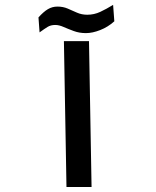

<svg xmlns="http://www.w3.org/2000/svg" viewBox="-20 -750 626 770"><path d="M246.6 0 236.3 -585H336.9L347.2 0ZM324.7 -617.2Q298.3 -617.2 275.9 -625.5Q253.4 -633.8 235.1 -641.8Q216.8 -649.9 201.7 -649.9Q183.6 -649.9 170.9 -642.1Q158.2 -634.3 138.7 -620.1L134.3 -680.2Q154.3 -702.6 171.9 -713.1Q189.5 -723.6 210.4 -723.6Q232.9 -723.6 251.5 -715.6Q270 -707.5 288.8 -699.2Q307.6 -690.9 330.1 -690.9Q357.4 -690.9 382.1 -702.4Q406.7 -713.9 433.6 -730.5L438.5 -664.6Q413.1 -641.6 381.8 -629.4Q350.6 -617.2 324.7 -617.2Z"/></svg>

Font: Cascadia Code
Style: Regular
Weight: 400
Designer: Aaron Bell
Foundry: Saja Typeworks
Version: Version 2404.023